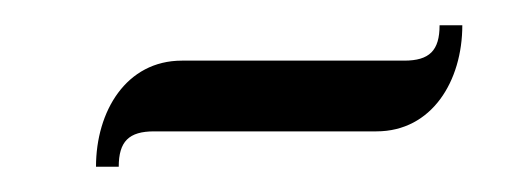

<svg xmlns="http://www.w3.org/2000/svg" viewBox="-20 -328 410 152"><path d="M56 -196H74C74 -216 82 -224 102 -224H278C322 -224 346 -264 346 -308H328C328 -288 320 -280 300 -280H124C80 -280 56 -240 56 -196Z"/></svg>

Font: Old Standard
Style: Italic
Weight: 400
Italic angle: -15.2°
Designer: Alexey Kryukov <alexios@thessalonica.org.ru>
Version: Version 2.0